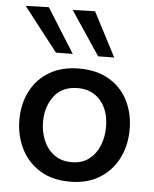

<svg xmlns="http://www.w3.org/2000/svg" viewBox="-55 -824 708 882"><g transform="rotate(5 299.0 -383.0)"><path d="M301 12Q215.5 12 158.5 -25Q101.5 -62 73 -121.8Q44.5 -181.5 44.5 -251Q44.5 -325.5 74.8 -384Q105 -442.5 161.8 -476Q218.5 -509.5 299 -509.5Q381 -509.5 437.8 -475.2Q494.5 -441 523.8 -382.5Q553 -324 553 -251Q553 -176.5 522.8 -117Q492.5 -57.5 436 -22.8Q379.5 12 301 12ZM300.5 -78Q348.5 -78 380.5 -102.8Q412.5 -127.5 428.2 -167Q444 -206.5 444 -251Q444 -328.5 404.8 -374Q365.5 -419.5 300 -419.5Q228.5 -419.5 191 -370.8Q153.5 -322 153.5 -251Q153.5 -206.5 169.8 -167Q186 -127.5 218.8 -102.8Q251.5 -78 300.5 -78ZM185 -573Q146.5 -622.5 107.2 -672.8Q68 -723 28 -775L134.5 -778Q166 -727 198.2 -676Q230.5 -625 262.5 -574ZM379.5 -573Q346.5 -622.5 312.8 -672.8Q279 -723 244.5 -775L347.5 -778Q374 -727 400.5 -676.2Q427 -625.5 453.5 -574Z"/></g></svg>

Font: Commissioner Medium
Style: Regular
Weight: 500
Designer: Kostas Bartsokas
Foundry: Kostas Bartsokas
Version: Version 1.000; ttfautohint (v1.8.3)